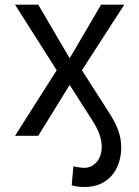

<svg xmlns="http://www.w3.org/2000/svg" viewBox="-20 -565 580 799"><path d="M215.9 -272.7 42.6 -545.5H139.2L269.9 -322.4L400.6 -545.5H497.2L321 -272.7L431.8 -99.4Q444.2 -80.3 454.2 -61.8Q464.1 -43.3 471.1 -24.7Q478 -6 481.5 13.3Q485.1 32.7 484.4 54Q483.7 85.9 473.7 114.9Q463.8 143.8 444.8 165.7Q425.8 187.5 397.7 200.3Q369.7 213.1 332.4 213.1Q317.5 213.1 304.9 211.6Q292.3 210.2 278.4 206L285.5 126.4Q288.7 128.2 295.3 129.4Q301.8 130.7 308.9 131.6Q316.1 132.5 322.6 133Q329.2 133.5 332.4 133.5Q346.9 133.5 361.3 126.1Q375.7 118.6 386.2 104.2Q396.7 89.8 401.3 68.4Q405.9 46.9 400.6 18.5Q396.7 -1.8 387.6 -21.7Q378.6 -41.5 365.1 -62.5L269.9 -211.6L139.2 0H42.6Z"/></svg>

Font: Fast_Sans
Style: Regular
Weight: 400
Designer: Rasmus Andersson
Foundry: rsms
Version: Version 3.018;git-588b23468